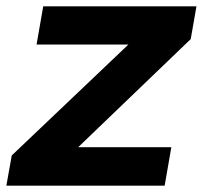

<svg xmlns="http://www.w3.org/2000/svg" viewBox="-40 -584 638 604"><path d="M478 0H-20L-3 -95L364 -444H75L96 -564H578L560 -461L206 -121H499Z"/></svg>

Font: Open Sauce One ExtraBold Italic
Style: Regular
Weight: 800
Italic angle: -10°
Designer: Alfredo Marco Pradil
Foundry: Creative Sauce Fz LLC
Version: Version 1.477